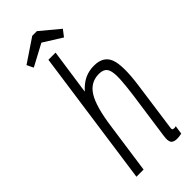

<svg xmlns="http://www.w3.org/2000/svg" viewBox="-281 -915 967 967"><g transform="rotate(-45 202.5 -431.5)"><path d="M303 -547Q267 -547 237 -533Q207 -519 178 -487L213 -730H162L59 0H110L148 -268Q165 -393 198 -446.5Q231 -500 291 -500Q313 -500 326.5 -491.5Q340 -483 345 -461.5Q350 -440 348 -402Q346 -364 338 -304L302 -49Q297 -16 305.5 -3Q314 10 340 10Q347 10 354.5 9Q362 8 372 6L379 -40Q374 -39 372 -38.5Q370 -38 367 -38Q357 -38 355 -42.5Q353 -47 355 -57L391 -316Q409 -444 389.5 -495.5Q370 -547 303 -547ZM190 -873 65 -789 82 -754 198 -816 297 -754 324 -789 223 -873Z"/></g></svg>

Font: Secuela Light
Style: Italic
Weight: 300
Italic angle: -8°
Designer: Fernando Haro
Foundry: deFharo
Version: Version 1.708